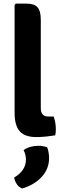

<svg xmlns="http://www.w3.org/2000/svg" viewBox="-20 -756 350 1066"><path d="M278 -109Q290 -75.5 290 -38Q290 -30 289.2 -21Q288.5 -12 286.5 -4.5Q265 -1 237.2 2Q209.5 5 182 5Q117 5 89 -27.8Q61 -60.5 61 -129V-729L68 -736H125.5Q170 -736 188.2 -715.8Q206.5 -695.5 206.5 -645.5V-156Q206.5 -133 216.5 -121Q226.5 -109 249.5 -109ZM241.5 61.5Q246.5 72 249.5 88.8Q252.5 105.5 252.5 121.5Q252.5 180.5 212.5 225Q172.5 269.5 104 290.5Q86 284.5 74.2 267.8Q62.5 251 58.5 230Q124 191 124 130Q124 117 120.8 103.5Q117.5 90 111 77.5Q144.5 53.5 193.5 53.5Q217.5 53.5 241.5 61.5Z"/></svg>

Font: Signika Negative
Style: Bold
Weight: 700
Designer: Anna Giedry
Foundry: Anna Giedry
Version: Version 2.001